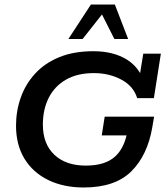

<svg xmlns="http://www.w3.org/2000/svg" viewBox="-20 -821 736 851"><path d="M351 10Q262 10 194 -23Q126 -56 88.5 -117.5Q51 -179 51 -264Q51 -329 72 -388.5Q93 -448 135.5 -494.5Q178 -541 242.5 -567.5Q307 -594 394 -594Q483 -594 544 -556Q581 -532 601 -497L615 -583H693L662 -386H588Q572 -439 518 -468Q464 -497 396 -497Q323 -497 272.5 -468Q222 -439 196 -387.5Q170 -336 170 -269Q170 -183 221 -135Q272 -87 360 -87Q448 -87 492 -129Q527 -162 541 -221H431L444 -304H663L655 -257Q634 -133 562 -61.5Q490 10 351 10ZM283 -648 383 -801H489L548 -648H487L432 -757L346 -648Z"/></svg>

Font: Rokkitt SemiBold SemiBold
Style: Italic
Weight: 600
Italic angle: -9°
Version: Version 3.103